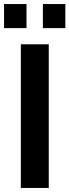

<svg xmlns="http://www.w3.org/2000/svg" viewBox="-26 -929 343 949"><path d="M105 -909H-6V-790H105ZM297 -909H186V-790H297ZM215 -710H77V0H215Z"/></svg>

Font: RT Raleway Bold
Style: Regular
Weight: 400
Designer: Matt McInerney, Pablo Impallari, Rodrigo Fuenzalida — Edited by Milan Moffatt in April 2016
Foundry: Matt McInerney, Pablo Impallari, Rodrigo Fuenzalida — Edited by Milan Moffatt in April 2016
Version: Version 3.001